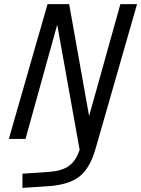

<svg xmlns="http://www.w3.org/2000/svg" viewBox="-20 -675 686 933"><path d="M258 -555 104 0H23L211 -655H316L413 -111L565 -655H646L444 49Q417 143 366 183Q315 223 213 230L89 238V169L222 160Q283 155 316 130.5Q349 106 367 53Z"/></svg>

Font: Intel One Mono
Style: Italic
Weight: 400
Italic angle: -16°
Monospace: yes
Designer: Fred Shallcrass
Foundry: Frere-Jones Type LLC
Version: Version 1.400;hotconv 1.1.0;makeotfexe 2.6.0;FJTRelease1.4